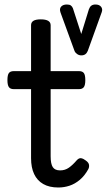

<svg xmlns="http://www.w3.org/2000/svg" viewBox="-20 -816 474 853"><path d="M239 17Q199 17 172 1.5Q145 -14 131.5 -43Q118 -72 118 -113V-420H41Q26 -420 19.5 -429Q13 -438 13 -460Q13 -483 19.5 -491.5Q26 -500 41 -500H118V-704Q118 -717 128.5 -723.5Q139 -730 161 -730Q183 -730 194 -723.5Q205 -717 205 -704V-500H331Q346 -500 352.5 -491.5Q359 -483 359 -460Q359 -438 352.5 -429Q346 -420 331 -420H205V-122Q205 -88 214.5 -73.5Q224 -59 247 -59Q269 -59 286 -71Q303 -83 321 -104Q331 -115 341 -113Q351 -111 361 -103Q374 -94 375.5 -83.5Q377 -73 372 -64Q356 -35 334.5 -17Q313 1 289 9Q265 17 239 17ZM404 -796Q421 -796 429 -786Q437 -776 432 -762L370 -590Q366 -580 359 -575Q352 -570 341 -570Q331 -570 322.5 -576Q314 -582 311 -590L249 -760Q243 -777 251.5 -786.5Q260 -796 277 -796Q289 -796 295 -791.5Q301 -787 304 -779L341 -665L375 -775Q379 -786 386 -791Q393 -796 404 -796Z"/></svg>

Font: Playwrite GB J
Style: Regular
Weight: 400
Designer: Veronika Burian, José Scaglione
Foundry: TypeTogether
Version: Version 1.002